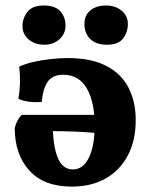

<svg xmlns="http://www.w3.org/2000/svg" viewBox="-20 -682 557 711"><path d="M246 9Q142.4 9 88.5 -50.7Q34.6 -110.4 34.6 -207.6Q41.6 -237.8 60.4 -256.6H341.6V-188.8Q308.2 -192.4 262.3 -194.5Q216.4 -196.6 148.8 -196.6L175.4 -226.6Q175.4 -143.4 193.4 -99Q211.4 -54.6 249.6 -54.6Q288 -54.6 309.3 -98.4Q330.6 -142.2 330.6 -217.4Q330.6 -304.4 301.4 -354.8Q272.2 -405.2 213.8 -405.2Q176.4 -405.2 158 -381.2Q139.6 -357.2 134.4 -304.6Q112 -302.4 88.7 -305.2Q65.4 -308 48.2 -316Q53 -343.8 53.9 -373.6Q54.8 -403.4 51.2 -435.4Q74.8 -446.2 105.7 -453.1Q136.6 -460 169.3 -463.5Q202 -467 230 -467Q318.2 -467 373.9 -437.9Q429.6 -408.8 456.1 -357Q482.6 -305.2 482.6 -237.2Q482.6 -161.6 453.3 -106.2Q424 -50.8 371 -20.9Q318 9 246 9ZM376.8 -516.4Q335.2 -516.4 313.9 -537.8Q292.6 -559.2 292.6 -593.2Q292.6 -625.6 314.7 -643.6Q336.8 -661.6 372.6 -661.6Q407.8 -661.6 430.7 -642.2Q453.6 -622.8 453.6 -593.2Q453.6 -563.8 436.2 -540.1Q418.8 -516.4 376.8 -516.4ZM144.2 -516.4Q108.4 -516.4 85.8 -536.3Q63.2 -556.2 63.2 -584.8Q63.2 -614.6 81.6 -638.1Q100 -661.6 141.6 -661.6Q184.2 -661.6 203.4 -640.2Q222.6 -618.8 222.6 -586.8Q222.6 -557.2 200.3 -536.8Q178 -516.4 144.2 -516.4Z"/></svg>

Font: Vollkorn
Style: Regular
Weight: 400
Designer: Friedrich Althausen
Foundry: Friedrich Althausen
Version: Version 4.104